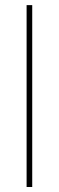

<svg xmlns="http://www.w3.org/2000/svg" viewBox="-20 -748 235 768"><path d="M108.9 -727.5V0H86.4V-727.5Z"/></svg>

Font: Inter 20pt Thin
Style: Regular
Weight: 250
Version: Version 4.001;git-66647c0bb